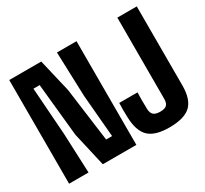

<svg xmlns="http://www.w3.org/2000/svg" viewBox="-159 -1037 1372 1283"><g transform="rotate(-30 527.0 -395.0)"><path d="M40 0V-800H287L347 -545L402 -132H448L420 -457L408 -800H559V0H300L240 -262L199 -669H151L177 -307L190 0ZM809 10Q700 10 651.5 -36.5Q603 -83 600 -191Q599 -215 599 -245.5Q599 -276 600 -300H741Q740 -273 740 -236.5Q740 -200 741 -173Q742 -140 758 -126Q774 -112 809 -112Q844 -112 859 -126Q874 -140 874 -173V-800H1024V-191Q1024 -83 974.5 -36.5Q925 10 809 10Z"/></g></svg>

Font: Big Shoulders Text Black
Style: Regular
Weight: 900
Designer: Patric King
Foundry: XO Type Co
Version: Version 1.000; ttfautohint (v1.8.2)